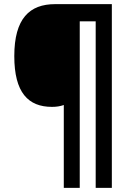

<svg xmlns="http://www.w3.org/2000/svg" viewBox="-20 -780 633 927"><path d="M520 127V-760H246C123 -760 49 -691 49 -509C49 -333 116 -264 231 -264C253 -264 271 -267 288 -273V127H365V-677H442V127Z"/></svg>

Font: Noto Sans Myanmar UI SemiCondensed
Style: Bold
Weight: 700
Width: 4
Designer: Monotype Design Team
Foundry: Monotype Imaging Inc.
Version: Version 2.103